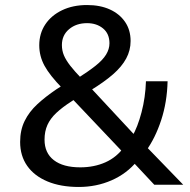

<svg xmlns="http://www.w3.org/2000/svg" viewBox="-20 -734 754 763"><path d="M293 9Q221 9 168.5 -13Q116 -35 88 -75Q60 -115 60 -170Q60 -217 78 -253.5Q96 -290 128.5 -320Q161 -350 204 -379L240 -402L228 -383Q178 -434 157 -472.5Q136 -511 136 -554Q136 -601 160 -637Q184 -673 227 -693.5Q270 -714 326 -714Q378 -714 416.5 -696.5Q455 -679 477 -647Q499 -615 499 -571Q499 -534 481.5 -501.5Q464 -469 429 -438.5Q394 -408 340 -375L333 -393L519 -193L505 -191Q527 -229 542.5 -288Q558 -347 560 -411H646Q644 -328 620.5 -256.5Q597 -185 560 -134L554 -159L708 0H593L505 -94H525Q484 -44 423.5 -17.5Q363 9 293 9ZM299 -69Q354 -69 399 -89Q444 -109 474 -151V-123L257 -352H296L264 -331Q228 -308 204 -285.5Q180 -263 168.5 -237.5Q157 -212 157 -179Q157 -126 194 -97.5Q231 -69 299 -69ZM326 -642Q283 -642 254.5 -618Q226 -594 226 -555Q226 -533 234 -514Q242 -495 259.5 -472.5Q277 -450 307 -419L287 -422Q331 -450 359.5 -472.5Q388 -495 401.5 -517Q415 -539 415 -562Q415 -600 389.5 -621Q364 -642 326 -642Z"/></svg>

Font: Nunito Sans 12pt ExtraLight 8pt Medium
Style: Regular
Weight: 500
Version: Version 3.101;gftools[0.9.27]